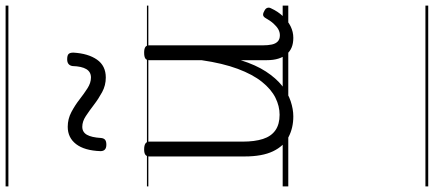

<svg xmlns="http://www.w3.org/2000/svg" viewBox="-452 -598 1550 686"><g transform="rotate(-90 323.0 -255.0)"><path d="M250 18Q209 18 176.5 1Q144 -16 125.5 -54.5Q107 -93 107 -156V-496Q107 -506 113 -510.5Q119 -515 132 -515Q146 -515 153 -510.5Q160 -506 160 -496V-163Q160 -120 169.5 -90.5Q179 -61 200.5 -46Q222 -31 256 -31Q287 -31 317 -46Q347 -61 373.5 -94Q400 -127 420 -180.5Q440 -234 451 -310V-497Q451 -507 457.5 -511Q464 -515 478 -515Q491 -515 497.5 -511Q504 -507 504 -497V-91Q504 -72 507 -58.5Q510 -45 518 -37.5Q526 -30 540 -30Q551 -30 561 -35.5Q571 -41 581.5 -52.5Q592 -64 602 -82Q607 -90 613.5 -90Q620 -90 628 -85Q636 -81 638 -74.5Q640 -68 636 -61Q625 -37 608 -19Q591 -1 571.5 8.5Q552 18 531 18Q511 18 496.5 12Q482 6 472 -6Q462 -18 456.5 -35.5Q451 -53 451 -77V-170Q434 -116 410.5 -80Q387 -44 360 -22.5Q333 -1 304.5 8.5Q276 18 250 18ZM149 -650Q126 -650 126 -671Q128 -728 151 -758Q174 -788 213 -788Q241 -788 265.5 -775Q290 -762 310.5 -746Q331 -730 350.5 -717.5Q370 -705 389 -705Q409 -705 419 -721.5Q429 -738 430 -771Q433 -790 454 -790Q468 -790 473 -785Q478 -780 478 -768Q475 -715 453 -683.5Q431 -652 389 -652Q361 -652 337 -665Q313 -678 291.5 -694.5Q270 -711 251 -723.5Q232 -736 213 -736Q194 -736 184.5 -719.5Q175 -703 173 -669Q172 -659 166.5 -654.5Q161 -650 149 -650ZM0 490H646V500H0ZM0 -20H646V0H0ZM0 -505H646V-500H0ZM0 -1010H646V-1000H0Z"/></g></svg>

Font: Playwrite PE Guides
Style: Regular
Weight: 400
Designer: Veronika Burian, José Scaglione
Foundry: TypeTogether
Version: Version 1.003